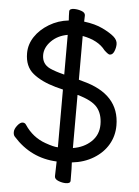

<svg xmlns="http://www.w3.org/2000/svg" viewBox="-60 -822 720 997"><g transform="rotate(5 300.0 -323.5)"><path d="M342 -56Q399 -65 436.5 -100.5Q474 -136 474 -190Q474 -245 446 -278.5Q418 -312 342 -333ZM264 -432V-639Q212 -630 179 -596.5Q146 -563 146 -524Q146 -477 188 -457Q216 -444 264 -432ZM321 129Q302 129 282 121Q262 113 262 98L264 21Q129 15 37 -88Q29 -96 29 -112Q29 -128 43.5 -146.5Q58 -165 71 -165Q83 -165 89 -155Q130 -93 198 -69Q243 -53 264 -53V-354L225 -364Q150 -385 106 -421Q62 -457 62 -526Q62 -572 88.5 -612Q115 -652 161.5 -680Q208 -708 263 -714Q261 -739 261 -761Q261 -776 286 -776Q305 -776 324.5 -769Q344 -762 344 -747L343 -715Q401 -708 441 -688.5Q481 -669 501 -651.5Q521 -634 521 -613Q521 -594 513 -575Q505 -556 490 -556Q482 -556 461 -576Q424 -625 342 -640V-412L363 -406Q557 -356 557 -192Q557 -138 531 -93Q505 -48 456 -18Q407 12 343 19Q345 41 345 114Q345 129 321 129Z"/></g></svg>

Font: LXGW WenKai Lite
Style: Bold
Weight: 700
Designer: LXGW / Fontworks Inc.
Foundry: LXGW / Fontworks Inc.
Version: Version 1.330;April 28, 2024